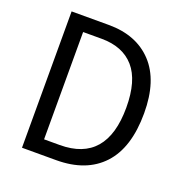

<svg xmlns="http://www.w3.org/2000/svg" viewBox="-128 -881 908 945"><g transform="rotate(20 326.0 -408.0)"><path d="M595 -416Q595 -235 509.5 -143Q424 -51 267 -51H88V-765H283Q428 -765 511.5 -676Q595 -587 595 -416ZM503 -412Q503 -553 443.5 -621Q384 -689 273 -689H176V-127H258Q503 -127 503 -412Z"/></g></svg>

Font: Noto Sans Tamil UI SemiCondensed
Style: Regular
Weight: 400
Width: 4
Designer: Jelle Bosma - Monotype Design Team
Foundry: Monotype Imaging Inc.
Version: Version 2.004; ttfautohint (v1.8.4.7-5d5b)